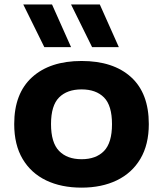

<svg xmlns="http://www.w3.org/2000/svg" viewBox="-20 -828 728 858"><path d="M344.5 10.5Q253.5 10.5 186 -22Q118.5 -54.5 81 -117.8Q43.5 -181 43.5 -273.5Q43.5 -410.5 123.5 -483Q203.5 -555.5 344.5 -555.5Q486 -555.5 565.5 -483.5Q645 -411.5 645 -273.5Q645 -182 607.5 -118.5Q570 -55 502.2 -22.2Q434.5 10.5 344.5 10.5ZM344.5 -116.5Q409 -116.5 444.8 -153.2Q480.5 -190 480.5 -273Q480.5 -356.5 444.8 -392.5Q409 -428.5 344.5 -428.5Q280 -428.5 244 -392.5Q208 -356.5 208 -273.5Q208 -190.5 244 -153.5Q280 -116.5 344.5 -116.5ZM391.5 -617.5 297.5 -808H426L511 -617.5ZM178 -617.5 84 -808H212.5L297.5 -617.5Z"/></svg>

Font: Encode Sans Expanded
Style: Bold
Weight: 700
Width: 7
Designer: Multiple Designers
Foundry: Impallari Type
Version: Version 3.000; ttfautohint (v1.8.3) -l 8 -r 50 -G 200 -x 14 